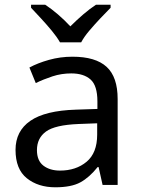

<svg xmlns="http://www.w3.org/2000/svg" viewBox="-20 -786 601 816"><path d="M288 -545Q386 -545 433 -502Q480 -459 480 -365V0H416L399 -76H395Q360 -32 321.5 -11Q283 10 215 10Q142 10 94 -28.5Q46 -67 46 -149Q46 -229 109 -272.5Q172 -316 303 -320L394 -323V-355Q394 -422 365 -448Q336 -474 283 -474Q241 -474 203 -461.5Q165 -449 132 -433L105 -499Q140 -518 188 -531.5Q236 -545 288 -545ZM314 -259Q214 -255 175.5 -227Q137 -199 137 -148Q137 -103 164.5 -82Q192 -61 235 -61Q303 -61 348 -98.5Q393 -136 393 -214V-262ZM235 -606Q222 -629 200 -655.5Q178 -682 154 -708Q130 -734 112 -753V-766H172Q198 -749 226 -725Q254 -701 279 -674Q306 -701 334 -725Q362 -749 388 -766H450V-753Q431 -734 406.5 -708Q382 -682 359.5 -655.5Q337 -629 325 -606Z"/></svg>

Font: Noto Sans Old Sogdian
Style: Regular
Weight: 400
Designer: Monotype Design Team
Foundry: Monotype Imaging Inc.
Version: Version 2.002; ttfautohint (v1.8.4.7-5d5b)